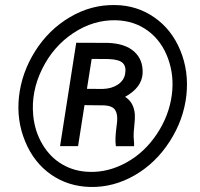

<svg xmlns="http://www.w3.org/2000/svg" viewBox="-20 -741 805 771"><path d="M56.2 -352.5Q66.9 -449.2 121.1 -535.4Q175.3 -621.6 260.7 -672.1Q346.2 -722.7 442.4 -720.7Q529.3 -719.7 599.1 -671.6Q668.9 -623.5 703.9 -539.1Q738.8 -454.6 728.5 -358.9Q717.8 -260.7 661.6 -173.3Q605.5 -85.9 520.8 -37.1Q436 11.7 342.8 9.8Q253.9 7.8 185.1 -40Q116.2 -87.9 81.1 -172.9Q45.9 -257.8 56.2 -352.5ZM113.3 -278.8Q119.1 -214.8 149.9 -162.4Q180.7 -109.9 229.7 -81.1Q278.8 -52.2 340.3 -50.8Q416.5 -48.8 488.5 -88.9Q560.5 -128.9 609.6 -202.4Q658.7 -275.9 669.9 -359.4Q680.2 -437 654.5 -506.8Q628.9 -576.7 574.2 -617.2Q519.5 -657.7 445.3 -659.7Q355 -661.6 274.7 -608.4Q194.3 -555.2 149.4 -464.4Q104.5 -373.5 113.3 -278.8ZM319.3 -318.8 293.5 -154.3H221.2L286.1 -569.3L413.1 -568.8Q482.9 -566.4 519 -533.7Q555.2 -501 552.7 -445.8Q549.3 -389.2 482.4 -352.1Q518.1 -329.6 521.5 -280.8Q522.5 -265.6 519.3 -236.1Q516.1 -206.5 516.6 -192.9L518.6 -162.6L518.1 -153.8H445.3Q442.9 -171.9 443.8 -189.5Q444.3 -205.6 450.2 -252Q453.1 -282.7 442.4 -299.3Q431.6 -315.9 399.4 -317.9ZM329.1 -384.3 392.1 -383.8Q428.2 -384.8 452.9 -401.1Q477.5 -417.5 482.4 -443.8Q487.8 -472.7 473.4 -487.5Q459 -502.4 415.5 -503.9L348.1 -504.4Z"/></svg>

Font: Roboto Medium
Style: Italic
Weight: 500
Italic angle: -12°
Designer: Google
Version: Version 2.134; 2016